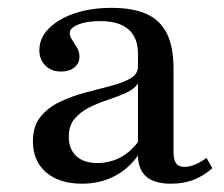

<svg xmlns="http://www.w3.org/2000/svg" viewBox="-20 -447 558 479"><path d="M184.7 11.3Q128.2 11.3 95.2 -16.9Q62.1 -45.2 62.1 -94.4Q62.1 -132.3 81 -155.6Q100 -179 129.8 -193.1Q159.7 -207.3 193.1 -216.1Q226.6 -225 256.5 -232.7Q286.3 -240.3 305.2 -251.2Q324.2 -262.1 324.2 -281.5V-312.9Q324.2 -353.2 300.4 -373.8Q276.6 -394.4 229.8 -394.4Q196.8 -394.4 175.4 -385.9Q154 -377.4 154 -364.5Q154 -356.5 160.1 -347.2Q166.1 -337.9 172.2 -327.8Q178.2 -317.7 178.2 -305.6Q178.2 -288.7 165.3 -278.6Q152.4 -268.5 132.3 -268.5Q108.1 -268.5 93.1 -283.5Q78.2 -298.4 78.2 -321.8Q78.2 -352.4 102 -376.2Q125.8 -400 166.1 -413.7Q206.5 -427.4 258.1 -427.4Q311.3 -427.4 345.6 -412.1Q379.8 -396.8 396.4 -363.3Q412.9 -329.8 412.9 -275.8V-66.9Q412.9 -48.4 419.4 -39.5Q425.8 -30.6 440.3 -30.6Q453.2 -30.6 467.3 -36.7Q481.5 -42.7 495.2 -53.2L509.7 -27.4Q487.9 -8.1 462.9 1.6Q437.9 11.3 406.5 11.3Q325 11.3 324.2 -58.9Q299.2 -24.2 263.7 -6.5Q228.2 11.3 184.7 11.3ZM222.6 -40.3Q253.2 -40.3 279 -53.6Q304.8 -66.9 324.2 -92.7V-238.7Q315.3 -225 295.2 -215.7Q275 -206.5 250.4 -198.4Q225.8 -190.3 203.6 -179.4Q181.5 -168.5 166.5 -151.2Q151.6 -133.9 151.6 -105.6Q151.6 -75 170.2 -57.7Q188.7 -40.3 222.6 -40.3Z"/></svg>

Font: Playfair 12pt Medium
Style: Regular
Weight: 500
Designer: Claus Eggers Sørensen
Foundry: Claus Eggers Sørensen
Version: Version 2.000;gftools[0.9.28]